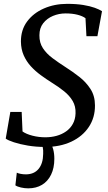

<svg xmlns="http://www.w3.org/2000/svg" viewBox="-20 -772 574 1023"><path d="M220 11Q172.5 11 129 3.8Q85.5 -3.5 53.8 -14Q22 -24.5 10.5 -33.5L35 -175.5H95.5L100 -71.5Q120 -57.5 153.2 -49Q186.5 -40.5 221.5 -40.5Q253 -40.5 281.2 -48.2Q309.5 -56 332 -71.8Q354.5 -87.5 368 -111.8Q381.5 -136 382.5 -168Q384 -205.5 367.2 -234Q350.5 -262.5 321.2 -286Q292 -309.5 255.5 -332Q226 -350.5 197 -371.8Q168 -393 144.2 -419Q120.5 -445 106.2 -477.5Q92 -510 91.5 -550Q91 -612.5 124.5 -657.5Q158 -702.5 214.2 -727Q270.5 -751.5 338 -751.5Q387 -751.5 423.5 -745.5Q460 -739.5 484.8 -730.5Q509.5 -721.5 523.5 -712.5L499 -579H440.5L435.5 -675Q420 -686.5 392.8 -693.5Q365.5 -700.5 329.5 -700.5Q294 -700.5 262.2 -687.2Q230.5 -674 210.2 -648.2Q190 -622.5 190 -584Q189.5 -544 208.8 -515Q228 -486 259.8 -462.2Q291.5 -438.5 329 -414.5Q367.5 -390 403.2 -362Q439 -334 462.5 -297.2Q486 -260.5 486 -210.5Q486.5 -145.5 453.2 -95.5Q420 -45.5 360 -17.2Q300 11 220 11ZM225 -14 249.5 -12Q257.5 1.5 263.5 23.8Q269.5 46 269.5 74Q269.5 123 252.2 158.5Q235 194 203.8 212.8Q172.5 231.5 130.5 231.5Q111 231.5 91.5 227Q72 222.5 62 215.5L69.5 148Q75.5 151.5 89.2 154.2Q103 157 117.5 157Q161.5 157 185.5 128Q209.5 99 210 48Q211 26.5 207.8 12.8Q204.5 -1 201 -12Z"/></svg>

Font: Merriweather Light 18pt
Style: Italic
Weight: 400
Italic angle: -7.8°
Version: Version 2.101